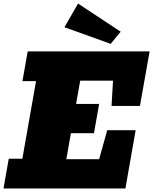

<svg xmlns="http://www.w3.org/2000/svg" viewBox="-35 -1069 869 1089"><path d="M-15.1 0 14.6 -168.5H91.8L169.4 -608.9H92.3L122.1 -777.3H813.5L758.8 -468.3H597.7L606 -611.3H419.9L396.5 -479.5H527.3L498 -313.5H367.2L341.3 -166H527.3L573.2 -330.6H734.4L676.3 0ZM592.8 -820.3 330.6 -914.6 407.7 -1048.8 649.4 -889.2Z"/></svg>

Font: Bevan
Style: Italic
Weight: 400
Italic angle: -10°
Designer: Vernon Adams
Foundry: Vernon Adams
Version: Version 2.100; ttfautohint (v1.8.3)